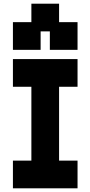

<svg xmlns="http://www.w3.org/2000/svg" viewBox="-20 -1020 490 1040"><path d="M50 0H400V-150H300V-550H400V-700H50V-550H150V-150H50ZM50 -750H200V-850H250V-750H400V-900H300V-1000H150V-900H50Z"/></svg>

Font: LS-VG5000 Bold
Style: Regular
Weight: 400
Designer: Justin Bihan, 2021
Foundry: Justin Bihan, 2021
Version: Version 1.000;Glyphs 3.1.2 (3151)